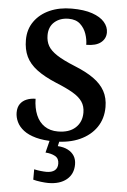

<svg xmlns="http://www.w3.org/2000/svg" viewBox="-63 -769 695 1053"><g transform="rotate(5 285.0 -242.0)"><path d="M258 10Q197 10 155 -1.5Q113 -13 87 -33Q61 -53 49 -78.5Q37 -104 37 -130Q37 -159 50 -177.5Q63 -196 85.5 -205Q108 -214 134 -214Q135 -163 151 -125Q167 -87 197.5 -66.5Q228 -46 271 -46Q333 -46 367.5 -77.5Q402 -109 402 -161Q402 -196 385 -221Q368 -246 332 -267Q296 -288 239 -311Q172 -339 131 -370Q90 -401 71.5 -440Q53 -479 53 -531Q53 -590 84 -633.5Q115 -677 168 -700.5Q221 -724 289 -724Q357 -724 402 -708.5Q447 -693 469.5 -667Q492 -641 492 -610Q492 -576 465 -554.5Q438 -533 385 -533Q385 -562 374.5 -593Q364 -624 340.5 -645.5Q317 -667 277 -667Q230 -667 199.5 -640.5Q169 -614 169 -567Q169 -534 183 -509Q197 -484 232 -461Q267 -438 331 -412Q396 -386 437.5 -356.5Q479 -327 499.5 -289.5Q520 -252 520 -202Q520 -138 487.5 -90.5Q455 -43 396.5 -16.5Q338 10 258 10ZM243 240Q227 240 202.5 237Q178 234 160 229V172Q178 176 196.5 178Q215 180 228 180Q257 180 273 167.5Q289 155 289 130Q289 101 267.5 89Q246 77 214 75L235 -9H288L278 34Q311 36 334 48Q357 60 369 79.5Q381 99 381 126Q381 179 344 209.5Q307 240 243 240Z"/></g></svg>

Font: Noto Serif Armenian SemiBold
Style: Regular
Weight: 600
Version: Version 2.007